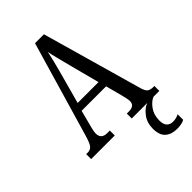

<svg xmlns="http://www.w3.org/2000/svg" viewBox="-280 -805 1127 1127"><g transform="rotate(-45 284.0 -241.0)"><path d="M2 0V-41H15Q37 -41 49.5 -56Q62 -71 76 -119L250 -714H324L502 -87Q510 -60 522.5 -50.5Q535 -41 560 -41H568V0H339V-41H357Q404 -41 404 -80Q404 -90 400.5 -106.5Q397 -123 393 -138L366 -240H163L138 -145Q135 -133 131 -116.5Q127 -100 127 -86Q127 -66 138.5 -53.5Q150 -41 177 -41H198V0ZM179 -289H352L302 -480Q291 -525 281.5 -560.5Q272 -596 267 -624Q261 -596 252.5 -561.5Q244 -527 234 -490ZM486 232Q439 232 411.5 208Q384 184 384 130Q384 80 411 45Q438 10 468 0H520Q493 10 469 43Q445 76 445 123Q445 155 459 170Q473 185 497 185Q509 185 521 182.5Q533 180 547 173V219Q535 226 517.5 229Q500 232 486 232Z"/></g></svg>

Font: Noto Serif Khmer ExtraCondensed
Style: Regular
Weight: 400
Width: 2
Designer: Danh Hong and the Monotype Design Team
Foundry: Monotype Imaging Inc.
Version: Version 2.004; ttfautohint (v1.8.4.7-5d5b)